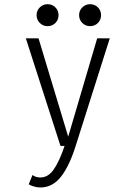

<svg xmlns="http://www.w3.org/2000/svg" viewBox="-20 -678 610 892"><path d="M201 -556.5Q180 -556.5 165 -571.2Q150 -586 150 -607.5Q150 -629 165 -643.8Q180 -658.5 201 -658.5Q222.5 -658.5 237.2 -643.8Q252 -629 252 -607.5Q252 -586 237.2 -571.2Q222.5 -556.5 201 -556.5ZM398.5 -556.5Q377.5 -556.5 362.5 -571.2Q347.5 -586 347.5 -607.5Q347.5 -629 362.5 -643.8Q377.5 -658.5 398.5 -658.5Q420 -658.5 434.8 -643.8Q449.5 -629 449.5 -607.5Q449.5 -586 434.8 -571.2Q420 -556.5 398.5 -556.5ZM159 -500 297 -42.5V-43.5L431.5 -500H490L331.5 0Q302 94 262.8 143.5Q223.5 193 168 193Q152 193 135.2 187.8Q118.5 182.5 113.5 178L131 135Q145.5 146.5 168 146.5Q203.5 146.5 229.5 109.5Q255.5 72.5 280 0H261L100 -500Z"/></svg>

Font: League Mono Narrow UltraLight
Style: Regular
Weight: 200
Width: 3
Designer: Tyler Finck
Foundry: The League of Moveable Type / Tyler Finck
Version: Version 2.210